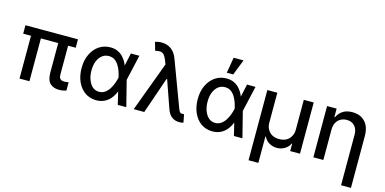

<svg xmlns="http://www.w3.org/2000/svg" viewBox="-87 -1275 3959 1976"><g transform="rotate(15 1892.5 -286.5)"><path d="M604.5 -545.9Q604.5 -523.4 604.5 -456.1Q464.8 -456.1 44.9 -456.1Q44.9 -478.5 44.9 -545.9Q184.6 -545.9 604.5 -545.9ZM233.4 -545.9Q233.4 -409.2 233.4 0Q207 0 127.9 0Q127.9 -136.7 127.9 -545.9Q154.3 -545.9 233.4 -545.9ZM418 -545.9Q444.3 -545.9 523.4 -545.9Q523.4 -446.3 523.4 -147.5Q523.4 -122.1 531.2 -110.4Q540 -97.7 553.7 -92.8Q567.4 -88.9 583 -88.9Q594.7 -88.9 606.4 -90.8Q618.2 -92.8 626 -94.7Q626 -64.5 626 -4.9Q612.3 -1 592.8 2.9Q573.2 6.8 546.9 6.8Q490.2 6.8 454.1 -26.4Q418.9 -59.6 418 -140.6Q418 -275.4 418 -545.9Z M945.3 11.7Q877 10.7 825.2 -25.4Q774.4 -61.5 745.1 -126Q716.8 -189.5 716.8 -272.5Q716.8 -355.5 747.1 -418Q777.3 -481.4 829.1 -516.6Q882.8 -552.7 950.2 -552.7Q998 -552.7 1034.2 -534.2Q1070.3 -516.6 1095.7 -484.4Q1122.1 -453.1 1138.7 -410.2Q1150.4 -410.2 1175.8 -410.2Q1180.7 -376 1196.3 -274.4Q1213.9 -206.1 1265.6 0Q1243.2 0 1174.8 0Q1158.2 -68.4 1109.4 -274.4Q1104.5 -300.8 1093.8 -333Q1083 -365.2 1065.4 -394.5Q1047.9 -423.8 1021.5 -443.4Q995.1 -461.9 958 -461.9Q917 -461.9 886.7 -438.5Q855.5 -414.1 837.9 -371.1Q821.3 -328.1 821.3 -272.5Q821.3 -217.8 837.9 -173.8Q854.5 -129.9 883.8 -104.5Q913.1 -80.1 953.1 -80.1Q988.3 -80.1 1015.6 -99.6Q1043 -119.1 1061.5 -149.4Q1080.1 -179.7 1091.8 -211.9Q1103.5 -245.1 1109.4 -271.5Q1128.9 -362.3 1168 -545.9Q1190.4 -545.9 1258.8 -545.9Q1243.2 -476.6 1196.3 -271.5Q1191.4 -236.3 1175.8 -132.8Q1167 -132.8 1141.6 -132.8Q1125 -90.8 1097.7 -57.6Q1071.3 -25.4 1033.2 -6.8Q995.1 11.7 945.3 11.7Z M1828.1 7.8Q1785.2 7.8 1752 -16.6Q1718.8 -41 1701.2 -89.8Q1661.1 -202.1 1583 -426.8Q1574.2 -449.2 1545.9 -516.6Q1541 -530.3 1525.4 -570.3Q1511.7 -605.5 1496.1 -623Q1480.5 -640.6 1459 -643.6Q1436.5 -646.5 1402.3 -637.7Q1394.5 -667 1377 -725.6Q1387.7 -730.5 1405.3 -733.4Q1422.9 -737.3 1445.3 -737.3Q1505.9 -737.3 1548.8 -705.1Q1591.8 -673.8 1615.2 -610.4Q1674.8 -450.2 1794.9 -128.9Q1801.8 -109.4 1810.5 -96.7Q1819.3 -83 1839.8 -83Q1843.8 -83 1849.6 -83Q1855.5 -84 1858.4 -84Q1864.3 -55.7 1875 2Q1865.2 4.9 1852.5 6.8Q1841.8 7.8 1832 7.8Q1830.1 7.8 1828.1 7.8ZM1344.7 0Q1397.5 -144.5 1558.6 -576.2Q1572.3 -529.3 1613.3 -387.7Q1607.4 -387.7 1590.8 -387.7Q1557.6 -291 1457 0Q1428.7 0 1344.7 0Z M2182.6 11.7Q2114.3 10.7 2062.5 -25.4Q2011.7 -61.5 1982.4 -126Q1954.1 -189.5 1954.1 -272.5Q1954.1 -355.5 1984.4 -418Q2014.6 -481.4 2066.4 -516.6Q2120.1 -552.7 2187.5 -552.7Q2235.4 -552.7 2271.5 -534.2Q2307.6 -516.6 2333 -484.4Q2359.4 -453.1 2376 -410.2Q2387.7 -410.2 2413.1 -410.2Q2418 -376 2433.6 -274.4Q2451.2 -206.1 2502.9 0Q2480.5 0 2412.1 0Q2395.5 -68.4 2346.7 -274.4Q2341.8 -300.8 2331.1 -333Q2320.3 -365.2 2302.7 -394.5Q2285.2 -423.8 2258.8 -443.4Q2232.4 -461.9 2195.3 -461.9Q2154.3 -461.9 2124 -438.5Q2092.8 -414.1 2075.2 -371.1Q2058.6 -328.1 2058.6 -272.5Q2058.6 -217.8 2075.2 -173.8Q2091.8 -129.9 2121.1 -104.5Q2150.4 -80.1 2190.4 -80.1Q2225.6 -80.1 2252.9 -99.6Q2280.3 -119.1 2298.8 -149.4Q2317.4 -179.7 2329.1 -211.9Q2340.8 -245.1 2346.7 -271.5Q2366.2 -362.3 2405.3 -545.9Q2427.7 -545.9 2496.1 -545.9Q2480.5 -476.6 2433.6 -271.5Q2428.7 -236.3 2413.1 -132.8Q2404.3 -132.8 2378.9 -132.8Q2362.3 -90.8 2335 -57.6Q2308.6 -25.4 2270.5 -6.8Q2232.4 11.7 2182.6 11.7ZM2172.9 -610.4Q2179.7 -651.4 2201.2 -777.3Q2227.5 -777.3 2306.6 -777.3Q2290 -735.4 2241.2 -610.4Q2223.6 -610.4 2172.9 -610.4Z M2622.1 202.1Q2622.1 15.6 2622.1 -545.9Q2648.4 -545.9 2728.5 -545.9Q2728.5 -465.8 2728.5 -226.6Q2728.5 -185.5 2746.1 -155.3Q2763.7 -124 2794.9 -106.4Q2827.1 -89.8 2869.1 -89.8Q2911.1 -89.8 2943.4 -106.4Q2975.6 -124 2992.2 -155.3Q3010.7 -185.5 3010.7 -226.6Q3010.7 -333 3010.7 -545.9Q3037.1 -545.9 3116.2 -545.9Q3116.2 -409.2 3116.2 0Q3090.8 0 3011.7 0Q3011.7 -19.5 3011.7 -80.1Q3010.7 -80.1 3007.8 -80.1Q2988.3 -39.1 2950.2 -17.6Q2913.1 3.9 2869.1 3.9Q2825.2 3.9 2788.1 -17.6Q2751 -39.1 2730.5 -80.1Q2729.5 -80.1 2726.6 -80.1Q2726.6 -9.8 2726.6 202.1Q2700.2 202.1 2622.1 202.1Z M3365.2 -324.2Q3365.2 -243.2 3365.2 0Q3338.9 0 3258.8 0Q3258.8 -136.7 3258.8 -545.9Q3284.2 -545.9 3360.4 -545.9Q3360.4 -523.4 3360.4 -457Q3362.3 -457 3367.2 -457Q3386.7 -500 3426.8 -526.4Q3466.8 -552.7 3528.3 -552.7Q3585 -552.7 3626 -529.3Q3668 -505.9 3691.4 -460Q3713.9 -414.1 3713.9 -346.7Q3713.9 -163.1 3713.9 204.1Q3687.5 204.1 3608.4 204.1Q3608.4 70.3 3608.4 -334Q3608.4 -393.6 3577.1 -426.8Q3546.9 -460.9 3492.2 -460.9Q3456.1 -460.9 3426.8 -444.3Q3398.4 -428.7 3381.8 -397.5Q3365.2 -367.2 3365.2 -324.2Z"/></g></svg>

Font: DeepSea
Style: Medium
Weight: 500
Designer: Stem
Version: Version 3.019;git-0a5106e0b